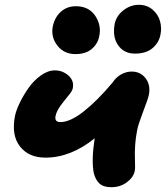

<svg xmlns="http://www.w3.org/2000/svg" viewBox="-20 -801 695 805"><path d="M545.9 -576.2Q500 -576.2 475.3 -611.3Q450.7 -646.5 460.9 -701.2Q468.3 -735.4 497.8 -758.1Q527.3 -780.8 562 -780.8Q596.2 -780.8 619.6 -760.7Q643.1 -740.7 650.9 -712.4Q658.7 -684.1 652.8 -655.8Q646.5 -622.1 619.4 -599.1Q592.3 -576.2 545.9 -576.2ZM295.9 -574.2Q249 -574.2 220.9 -609.6Q192.9 -645 201.2 -689.9Q209.5 -729 235.4 -752Q261.2 -774.9 297.9 -774.9Q352.5 -774.9 379.4 -734.6Q406.2 -694.3 396 -648.9Q390.1 -617.2 364.7 -595.7Q339.4 -574.2 295.9 -574.2ZM170.9 -140.1Q100.1 -140.1 63.5 -187.3Q26.9 -234.4 43 -315.9Q48.3 -340.3 63.7 -371.8Q79.1 -403.3 100.8 -433.8Q122.6 -464.4 151.9 -485.1Q181.2 -505.9 210 -505.9Q242.7 -505.9 267.1 -484.1Q291.5 -462.4 285.2 -431.2Q283.2 -419.4 267.1 -400.4Q251 -381.3 234.1 -358.4Q217.3 -335.4 212.9 -314.9Q208 -289.1 232.9 -289.1Q274.4 -289.1 331.5 -334.2Q388.7 -379.4 452.1 -455.1Q466.8 -477.5 488.3 -489.3Q509.8 -501 532.2 -501Q569.3 -501 590.8 -472.4Q612.3 -443.8 604 -402.8Q601.1 -387.7 580.1 -332.8Q559.1 -277.8 555.2 -255.9Q543 -196.3 545.9 -127Q547.4 -97.2 544.9 -84Q539.6 -57.6 512 -36.9Q484.4 -16.1 446.8 -16.1Q413.1 -16.1 396.5 -32Q379.9 -47.9 373 -76.2Q362.8 -129.4 377 -221.2Q276.4 -140.1 170.9 -140.1Z"/></svg>

Font: Shantell Sans Irregular Bouncy
Style: Italic
Weight: 800
Italic angle: -11.31°
Designer: Stephen Nixon, Anya Danilova, Shantell Martin
Foundry: Arrow Type
Version: Version 1.006;[9816181b4]